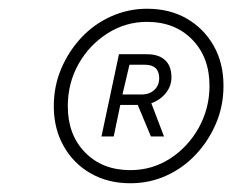

<svg xmlns="http://www.w3.org/2000/svg" viewBox="-20 -731 531 439"><path d="M278 -312Q227 -312 187.5 -334.5Q148 -357 125.5 -397Q103 -437 103 -488Q103 -534 120 -574Q137 -614 166 -645Q195 -676 234 -693.5Q273 -711 316 -711Q368 -711 407 -688.5Q446 -666 468.5 -626.5Q491 -587 491 -535Q491 -489 474 -449Q457 -409 428 -378Q399 -347 360.5 -329.5Q322 -312 278 -312ZM278 -342Q328 -342 369 -368.5Q410 -395 434.5 -439Q459 -483 459 -535Q459 -600 419.5 -640.5Q380 -681 316 -681Q267 -681 225.5 -654.5Q184 -628 159.5 -584.5Q135 -541 135 -488Q135 -423 174.5 -382.5Q214 -342 278 -342ZM212 -419 252 -607H316Q343 -607 357.5 -593.5Q372 -580 372 -554Q372 -534 359 -518Q346 -502 326 -495L355 -419H325L295 -491H255L240 -419ZM311 -583H276L260 -515H304Q322 -515 333 -525.5Q344 -536 344 -552Q344 -583 311 -583Z"/></svg>

Font: Red Hat Display VF
Style: Italic
Weight: 300
Italic angle: -12°
Designer: Pentagram, MCKL
Foundry: Pentagram, MCKL
Version: Version 1.023